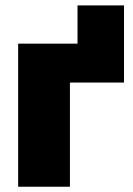

<svg xmlns="http://www.w3.org/2000/svg" viewBox="-20 -708 506 728"><path d="M273.9 -542.5V-687.5H450.2V-542.5ZM450.2 -542.5V-395H245.1V0H48.8V-542.5Z"/></svg>

Font: Inter 16pt Black
Style: Regular
Weight: 900
Version: Version 4.001;git-66647c0bb